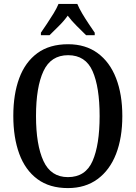

<svg xmlns="http://www.w3.org/2000/svg" viewBox="-20 -951 694 981"><path d="M327 10Q233 10 171 -36Q109 -82 78.5 -165Q48 -248 48 -359Q48 -470 78.5 -552Q109 -634 171 -679.5Q233 -725 328 -725Q417 -725 479 -679.5Q541 -634 573 -551.5Q605 -469 605 -358Q605 -247 573 -164.5Q541 -82 478.5 -36Q416 10 327 10ZM327 -46Q417 -46 453 -128.5Q489 -211 489 -358Q489 -506 453 -587.5Q417 -669 328 -669Q240 -669 202 -587.5Q164 -506 164 -358Q164 -211 202 -128.5Q240 -46 327 -46ZM189 -784Q202 -803 219.5 -829Q237 -855 253.5 -882Q270 -909 279 -931H375Q384 -909 400 -882Q416 -855 433.5 -829Q451 -803 464 -784V-771H420Q398 -793 372 -818.5Q346 -844 326 -871Q307 -844 281 -818.5Q255 -793 233 -771H189Z"/></svg>

Font: Noto Serif Tamil Condensed Medium
Style: Regular
Weight: 500
Width: 3
Designer: Indian Type Foundry, Tom Grace, and the Monotype Design Team
Foundry: Monotype Imaging Inc.
Version: Version 2.004; ttfautohint (v1.8.4.7-5d5b)